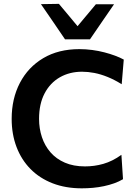

<svg xmlns="http://www.w3.org/2000/svg" viewBox="-20 -988 724 1020"><path d="M414.5 12.5Q328.5 12.5 259.5 -14.2Q190.5 -41 142 -90.2Q93.5 -139.5 67.8 -207.2Q42 -275 42 -356.5Q42 -464 85.8 -547.8Q129.5 -631.5 210 -679.2Q290.5 -727 401.5 -727Q436 -727 469.8 -722.5Q503.5 -718 534.2 -710Q565 -702 591.2 -692.2Q617.5 -682.5 637.5 -671.5L626.5 -540.5Q588 -564.5 551.5 -579.2Q515 -594 481.2 -600.5Q447.5 -607 416 -607Q350 -607 298.2 -577.5Q246.5 -548 217 -492Q187.5 -436 187.5 -356.5Q187.5 -305 202.8 -259.2Q218 -213.5 248.5 -178.5Q279 -143.5 324.8 -123.8Q370.5 -104 431.5 -104Q455.5 -104 480 -107.2Q504.5 -110.5 529 -117.5Q553.5 -124.5 577.5 -136.5Q601.5 -148.5 625 -165.5L633.5 -36Q612.5 -23.5 586.5 -14.2Q560.5 -5 532.2 1Q504 7 474 9.8Q444 12.5 414.5 12.5ZM325.5 -779Q293.5 -826 261.5 -873Q229.5 -920 197.5 -966L293 -967.5Q322 -933 350.5 -898.8Q379 -864.5 408.5 -829H375.5Q404.5 -864 433 -898Q461.5 -932 489.5 -965.5H586Q554 -919.5 522.2 -872.8Q490.5 -826 458 -779Z"/></svg>

Font: Commissioner Thin SemiBold
Style: Regular
Weight: 600
Version: Version 1.000